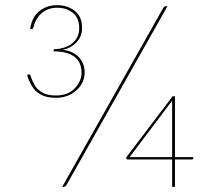

<svg xmlns="http://www.w3.org/2000/svg" viewBox="-20 -724 854 744"><path d="M197 -345Q160 -345 138 -357.5Q116 -370 104 -390Q92 -410 85 -433L87 -434Q89 -435 90.5 -435.5Q92 -436 93 -436Q97 -436 99 -428Q104 -413 113.5 -395.5Q123 -378 143 -366Q163 -354 197 -354Q244 -354 270 -382Q296 -410 296 -442Q296 -483 268.5 -504Q241 -525 188 -525V-533Q235 -535 261 -557Q287 -579 287 -615Q287 -655 262 -674.5Q237 -694 202 -694Q165 -694 141 -672.5Q117 -651 109 -616Q108 -614 106.5 -612Q105 -610 103 -611L97 -612Q103 -656 131.5 -680Q160 -704 202 -704Q241 -704 269.5 -682Q298 -660 298 -616Q298 -582 276 -559.5Q254 -537 223 -531Q264 -526 286 -502Q308 -478 308 -443Q308 -416 293.5 -394Q279 -372 254 -358.5Q229 -345 197 -345ZM647 0V-106H476Q470 -106 470 -109L469 -114L649 -351H658V-115H729V-110Q729 -108 727.5 -107Q726 -106 724 -106H658V0ZM482 -115H647V-329Q647 -331 647 -332.5Q647 -334 648 -335ZM221 0 613 -694Q615 -697 617 -698.5Q619 -700 623 -700H629L237 -6Q234 -2 231.5 -1Q229 0 226 0Z"/></svg>

Font: Aleo Thin
Style: Regular
Weight: 250
Designer: Alessio Laiso
Foundry: Alessio Laiso
Version: Version 2.001;gftools[0.9.29]